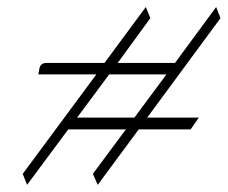

<svg xmlns="http://www.w3.org/2000/svg" viewBox="-20 -489 640 540"><path d="M43.9 0 251 -279.8H87.9L90.8 -295.9Q93.8 -312 110.8 -312H273.9L390.1 -469.2L402.8 -438L311 -312H472.2L587.9 -469.2L600.1 -438L394 -158.2H539.1L516.1 -125H370.1L254.9 30.8L241.2 0L334 -125H171.9L56.2 30.8ZM196.8 -158.2H357.9L448.2 -279.8H287.1Z"/></svg>

Font: Hhenum
Style: Italic
Weight: 400
Designer: T. Christopher White
Version: Version 1.0